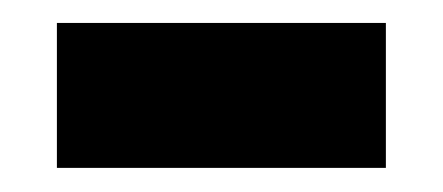

<svg xmlns="http://www.w3.org/2000/svg" viewBox="-20 -389 378 164"><path d="M28.6 -245.6H309.6V-369.4H28.6Z"/></svg>

Font: Roboto Flex
Style: Regular
Weight: 400
Designer: Berlow after Robertson
Foundry: Google
Version: Version 3.200;gftools[0.9.32]